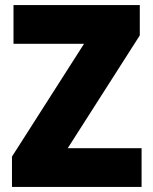

<svg xmlns="http://www.w3.org/2000/svg" viewBox="-20 -734 600 754"><path d="M536 0V-152H246L529 -595V-714H33V-562H310L27 -119V0Z"/></svg>

Font: Noto Sans Telugu SemiCondensed Black
Style: Regular
Weight: 900
Width: 4
Designer: Jelle Bosma - Monotype Design Team
Foundry: Monotype Imaging Inc.
Version: Version 2.005